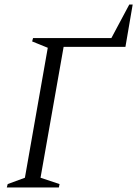

<svg xmlns="http://www.w3.org/2000/svg" viewBox="-20 -828 606 848"><path d="M10 0 14 -15 90 -43 191 -617 122 -645 126 -660H472L551 -808H566L534 -621H261L159 -43L243 -15L240 0Z"/></svg>

Font: Spectral Light
Style: Italic
Weight: 300
Italic angle: -10°
Designer: Jean-Baptiste Levee
Foundry: Production Type
Version: Version 2.001